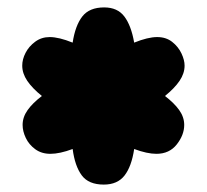

<svg xmlns="http://www.w3.org/2000/svg" viewBox="-20 -720 558 518"><path d="M402 -305Q377 -305 342 -318Q335 -271 316 -246.5Q297 -222 260 -222Q219 -222 200.5 -247Q182 -272 176 -318Q141 -305 116 -305Q92 -305 75 -317.5Q58 -330 49.5 -348Q41 -366 41 -383Q41 -404 54.5 -423Q68 -442 93 -461Q67 -482 53.5 -502Q40 -522 40 -543Q40 -560 49 -577.5Q58 -595 75 -607.5Q92 -620 114 -620Q139 -620 176 -605Q183 -651 202 -675.5Q221 -700 261 -700Q297 -700 315.5 -675.5Q334 -651 342 -605Q379 -620 404 -620Q428 -620 444.5 -607Q461 -594 469.5 -576Q478 -558 478 -543Q478 -522 464.5 -502Q451 -482 425 -461Q450 -442 463.5 -423Q477 -404 477 -383Q477 -356 457 -330.5Q437 -305 402 -305Z"/></svg>

Font: Cherry Bomb One
Style: Regular
Weight: 400
Designer: satsuyako
Foundry: satsuyako
Version: Version 4.100; ttfautohint (v1.8.3)